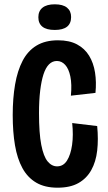

<svg xmlns="http://www.w3.org/2000/svg" viewBox="-20 -858 502 891"><path d="M247 13Q188 13 148 -10.5Q108 -34 84 -78Q60 -122 49.5 -184Q39 -246 39 -324Q39 -402 50 -466Q61 -530 85 -576Q109 -622 149.5 -646.5Q190 -671 249 -671Q302 -671 337.5 -652Q373 -633 393.5 -599.5Q414 -566 421 -521.5Q428 -477 423 -427L309 -414Q314 -467 306.5 -503Q299 -539 282.5 -557Q266 -575 244 -575Q223 -575 207.5 -559.5Q192 -544 182 -513.5Q172 -483 166.5 -437.5Q161 -392 161 -333Q161 -240 171.5 -186Q182 -132 201 -109Q220 -86 245 -86Q274 -86 291 -113Q308 -140 314.5 -185.5Q321 -231 315 -287L431 -273Q437 -211 431 -159Q425 -107 403.5 -68.5Q382 -30 344 -8.5Q306 13 247 13ZM234 -719Q196 -719 177 -734Q158 -749 158 -778Q158 -807 177.5 -822.5Q197 -838 234 -838Q272 -838 291 -822.5Q310 -807 310 -779Q310 -749 291 -734Q272 -719 234 -719Z"/></svg>

Font: Bricolage Grotesque 36pt Condensed SemiBold
Style: Regular
Weight: 600
Width: 3
Designer: Mathieu Triay
Foundry: Atelier Triay
Version: Version 1.001;gftools[0.9.33.dev8+g029e19f]